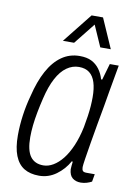

<svg xmlns="http://www.w3.org/2000/svg" viewBox="-84 -778 596 845"><g transform="rotate(10 214.5 -355.5)"><path d="M150 12Q110 12 83 -4.5Q56 -21 42 -56.5Q28 -92 28 -147Q28 -191 34.5 -237.5Q41 -284 53 -327Q69 -394 94.5 -441Q120 -488 155.5 -513Q191 -538 236 -538Q268 -538 289 -527.5Q310 -517 324.5 -497.5Q339 -478 346 -453H351L372 -526H412L391 -408Q387 -381 379.5 -340.5Q372 -300 364 -254.5Q356 -209 349 -167.5Q342 -126 337.5 -96.5Q333 -67 333 -59Q333 -48 337 -42.5Q341 -37 354 -37H391L385 -3Q376 2 363 6Q350 10 336 10Q314 10 299.5 -1.5Q285 -13 283 -40Q283 -47 284 -56Q285 -65 286 -74L282 -76Q261 -38 226.5 -13Q192 12 150 12ZM161 -36Q183 -36 205 -49Q227 -62 246.5 -86.5Q266 -111 282 -148Q298 -185 308 -233Q313 -260 316.5 -284Q320 -308 321.5 -329Q323 -350 323 -369Q323 -408 314.5 -435Q306 -462 288 -476Q270 -490 241 -490Q212 -490 186.5 -472Q161 -454 141.5 -417.5Q122 -381 109 -326Q101 -293 95 -261.5Q89 -230 86 -202Q83 -174 83 -149Q83 -90 102.5 -63Q122 -36 161 -36ZM151 -591 256 -723H307L365 -591H318L266 -709H295L201 -591Z"/></g></svg>

Font: Archivo Condensed ExtraLight
Style: Italic
Weight: 250
Width: 3
Italic angle: -10°
Designer: Hector Gatti
Foundry: Omnibus-Type
Version: Version 2.001